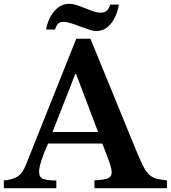

<svg xmlns="http://www.w3.org/2000/svg" viewBox="-33 -982 891 1002"><path d="M-13 0V-40Q35 -45 60 -61.5Q85 -78 102 -121L365 -780H439L678 -196Q699 -145 714 -115.5Q729 -86 745 -71Q761 -56 782.5 -50Q804 -44 838 -41V0H460V-41Q508 -43 529 -51Q550 -59 550 -83Q550 -97 543 -119.5Q536 -142 524 -173L501 -233H218Q171 -127 171 -86Q171 -56 193.5 -48Q216 -40 261 -40V0ZM241 -293H479L364 -596H360ZM208 -828Q218 -887 251 -924.5Q284 -962 327 -962Q351 -962 381.5 -950.5Q412 -939 441.5 -927.5Q471 -916 493 -916Q512 -916 523.5 -925.5Q535 -935 542 -958H587Q583 -926 568 -894Q553 -862 528.5 -841Q504 -820 470 -820Q454 -820 431.5 -827.5Q409 -835 384 -844.5Q359 -854 336.5 -861Q314 -868 298 -868Q281 -868 271.5 -859.5Q262 -851 254 -828Z"/></svg>

Font: Libre Baskerville
Style: Bold
Weight: 700
Designer: Pablo Impallari, Rodrigo Fuenzalida
Foundry: Pablo Impallari, Rodrigo Fuenzalida
Version: Version 1.051; ttfautohint (v1.8.4.7-5d5b)